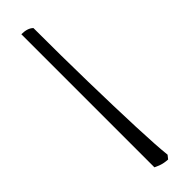

<svg xmlns="http://www.w3.org/2000/svg" viewBox="41 -231 505 505"><g transform="rotate(45 293.0 21.0)"><path d="M40 45Q40 22 51 11Q155 11 252.5 9Q350 7 425 4Q500 1 536 -3L546 5Q545 20 541.5 29.5Q538 39 535 45Z"/></g></svg>

Font: Texturina 72pt Thin
Style: Regular
Weight: 100
Designer: Guillermo Torres Carreño
Foundry: Omnibus-Type
Version: Version 1.002; ttfautohint (v1.8.3)